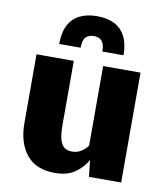

<svg xmlns="http://www.w3.org/2000/svg" viewBox="-85 -827 791 909"><g transform="rotate(10 310.5 -373.0)"><path d="M237.8 9.8Q148.9 9.8 103 -46.4Q57.1 -102.5 57.1 -199.7V-528.3H236.3V-222.7Q236.3 -176.3 243.7 -150.4Q251 -124.5 265.4 -114.3Q279.8 -104 301.3 -104Q320.3 -104 334.2 -110.1Q348.1 -116.2 359.1 -125.7Q370.1 -135.3 377.4 -145V-528.3H557.1V0H402.3L393.6 -79.6Q374.5 -44.4 337.6 -17.3Q300.8 9.8 237.8 9.8ZM154.3 -595.2Q154.3 -649.9 172.6 -685.5Q190.9 -721.2 225.6 -738.5Q260.3 -755.9 309.6 -755.9Q357.9 -755.9 392.3 -738.5Q426.8 -721.2 445.1 -685.5Q463.4 -649.9 463.4 -595.2H361.8Q361.8 -619.6 355.5 -634Q349.1 -648.4 337.2 -654.5Q325.2 -660.6 309.6 -660.6Q285.6 -660.6 271.5 -646.5Q257.3 -632.3 257.3 -595.2Z"/></g></svg>

Font: Comme ExtraBold
Style: Regular
Weight: 800
Version: Version 1.000;gftools[0.9.27]